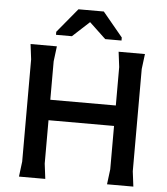

<svg xmlns="http://www.w3.org/2000/svg" viewBox="-60 -957 879 1010"><g transform="rotate(5 380.0 -452.0)"><path d="M543 0 553 -80V-620L543 -700H682L672 -620V-80L682 0ZM78 0 88 -80V-620L78 -700H217L207 -620V-80L217 0ZM134 -309V-417H623V-309ZM313 -904H447L553 -776V-760H467L380 -842L291 -760H207V-776Z"/></g></svg>

Font: AR One Sans SemiBold
Style: Regular
Weight: 600
Designer: Niteesh Yadav
Foundry: Niteesh Yadav
Version: Version 1.001;gftools[0.9.33]